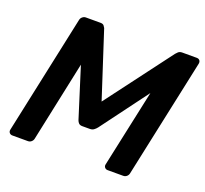

<svg xmlns="http://www.w3.org/2000/svg" viewBox="-121 -844 1057 988"><g transform="rotate(20 408.0 -350.0)"><path d="M40 0Q30 0 24 -7Q18 -14 20 -24L159 -675Q161 -686 169.5 -693Q178 -700 188 -700H268Q282 -700 287.5 -692.5Q293 -685 295 -681L412 -321L683 -681Q686 -685 694 -692.5Q702 -700 716 -700H795Q806 -700 811.5 -693Q817 -686 815 -675L676 -24Q674 -14 666 -7Q658 0 647 0H562Q552 0 546 -7Q540 -14 542 -24L633 -448L441 -190Q434 -181 425 -174.5Q416 -168 403 -168H362Q349 -168 342.5 -174.5Q336 -181 333 -190L247 -463L154 -24Q152 -14 144 -7Q136 0 125 0Z"/></g></svg>

Font: Rubik Medium
Style: Italic
Weight: 500
Italic angle: -12°
Designer: Hubert and Fischer
Foundry: Hubert and Fischer
Version: Version 2.300;gftools[0.9.30]